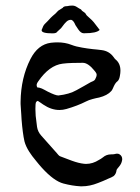

<svg xmlns="http://www.w3.org/2000/svg" viewBox="-20 -653 496 678"><path d="M114.7 -365.2Q110.8 -359.9 109.9 -356Q109.4 -354 109.4 -352.5Q109.4 -348.1 111.8 -344.2H112.8Q118.2 -344.2 127.9 -340.3L137.7 -335.4L148.4 -329.6Q175.8 -315.9 185.5 -315.9H186.5Q225.1 -320.3 250 -334.5L275.4 -348.6L300.3 -362.8L309.1 -366.7Q314 -369.1 315.9 -372.6Q321.3 -382.3 321.3 -389.2Q321.3 -391.1 320.8 -392.6Q319.8 -395.5 317.9 -397.9L314.5 -402.3Q291.5 -431.2 272.5 -431.2H272L236.3 -430.7Q215.8 -430.2 201.2 -428.2Q153.8 -422.4 114.7 -365.2ZM411.6 -90.8Q411.6 -88.9 411.1 -86.9Q409.2 -74.7 399.9 -64L395 -58.1Q392.1 -54.7 391.6 -52.2Q390.1 -38.6 381.3 -31.2Q377.9 -28.8 372.6 -26.4L363.3 -22.5L344.7 -14.2L326.2 -6.8Q296.9 4.9 270 4.9H264.2Q235.4 3.4 204.1 -4.9Q170.4 -13.7 127.9 -60.5L117.2 -72.8L106.9 -85.4Q92.8 -102.1 83.5 -116.7Q70.8 -136.7 66.4 -153.8Q60.1 -181.6 56.2 -230.5Q55.7 -238.3 55.2 -247.6Q54.7 -253.9 54.2 -262.2Q53.7 -276.4 53.2 -277.3L52.7 -285.6V-293.9Q53.7 -377.9 87.4 -444.3Q113.8 -496.1 159.7 -502Q171.9 -503.4 183.1 -503.4Q210 -503.4 232.4 -494.6Q248.5 -488.3 270 -484.9L288.6 -481.9L307.6 -479.5L323.2 -478L338.9 -476.1Q365.7 -472.7 380.9 -451.7Q384.8 -445.8 388.2 -442.9Q405.3 -429.2 405.3 -403.3Q405.3 -395 403.3 -384.8Q402.3 -378.9 400.4 -374Q397.5 -367.7 394.5 -365.7Q388.2 -361.3 382.3 -349.1L377.9 -339.4Q375.5 -334 372.6 -331.1Q358.9 -315.9 330.1 -308.6L318.4 -306.2L306.6 -303.2Q293.5 -299.8 284.2 -294.9Q253.4 -279.3 214.4 -268.1Q202.1 -264.6 189.9 -264.6Q161.1 -264.6 132.8 -283.7L123 -290.5L113.3 -296.9Q108.9 -295.4 106.9 -291.5L106 -287.6L105.5 -283.7Q105 -276.4 105 -268.1Q105 -256.8 106 -244.1L110.8 -205.1Q113.3 -188 125.5 -174.3L180.2 -112.8L186 -106Q189.5 -102.1 192.4 -101.1L212.9 -93.3L233.9 -85.4Q257.8 -76.7 276.4 -74.7Q279.8 -74.2 283.7 -74.2Q307.6 -74.2 329.6 -88.4L336.4 -92.3L343.3 -97.2Q355.5 -107.9 372.6 -107.9H375.5L382.3 -108.4L389.2 -109.9Q391.1 -110.4 393.1 -110.4Q398.9 -110.4 402.3 -107.9Q411.6 -102.1 411.6 -90.8ZM165.5 -535.2Q127 -535.2 127 -545.9Q127 -548.3 128.4 -550.3Q132.3 -562.5 138.2 -568.4Q141.6 -571.3 148.9 -579.1Q160.2 -591.8 166 -596.7Q176.3 -604.5 185.5 -615.2L201.7 -625.5Q204.6 -631.3 217.3 -631.3Q225.1 -633.3 235.4 -633.3Q243.7 -633.3 251.5 -628.2Q259.3 -623 266.1 -619.6Q269 -614.3 275.1 -611.1Q281.2 -607.9 283.7 -602.1Q285.6 -598.6 291 -594.2Q307.6 -579.6 311 -574.7Q316.4 -568.4 332 -547.4Q320.8 -535.6 278.8 -535.6H275.4Q265.6 -535.6 256.3 -549.3Q253.4 -554.2 246.6 -564Q238.8 -583 230 -583Q221.2 -583 213.9 -575.7Q209.5 -572.3 195.8 -553.7Q189 -547.9 182.1 -541Q179.2 -535.2 165.5 -535.2Z"/></svg>

Font: Kurland
Style: Regular
Weight: 400
Designer: GGBot
Version: 0.22